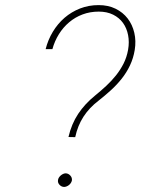

<svg xmlns="http://www.w3.org/2000/svg" viewBox="-20 -741 627 764"><path d="M252.4 -195.8Q264.6 -248 291 -287.8Q317.4 -327.6 358.9 -361.3Q381.3 -379.4 402.6 -399.2Q423.8 -418.9 441.4 -440.9Q459 -462.9 471.7 -488Q484.4 -513.2 489.7 -543Q495.1 -573.7 489.7 -601.3Q484.4 -628.9 469.5 -649.7Q454.6 -670.4 430.2 -682.6Q405.8 -694.8 373 -694.8Q338.4 -694.8 308.6 -683.6Q278.8 -672.4 255.1 -652.3Q231.4 -632.3 214.4 -605Q197.3 -577.6 188.5 -545.4H161.6Q170.9 -582.5 190.2 -614.5Q209.5 -646.5 236.8 -670.2Q264.2 -693.8 298.6 -707.3Q333 -720.7 372.6 -720.7Q410.6 -720.7 439.9 -706.3Q469.2 -691.9 488 -667.5Q506.8 -643.1 514.4 -610.6Q522 -578.1 516.1 -542Q510.7 -509.3 497.3 -481Q483.9 -452.6 464.4 -428Q444.8 -403.3 421.1 -381.8Q397.5 -360.4 372.6 -340.8Q335.4 -312.5 312.3 -276.9Q289.1 -241.2 279.3 -195.3ZM210.9 -24.9Q211.4 -29.8 214.6 -34.7Q217.8 -39.6 222.2 -43.2Q226.6 -46.9 231.7 -49.1Q236.8 -51.3 241.7 -51.3Q252.4 -50.8 260 -42.2Q267.6 -33.7 266.1 -22.9Q265.1 -18.1 262.2 -13.4Q259.3 -8.8 254.9 -5.1Q250.5 -1.5 245.1 0.7Q239.7 2.9 234.9 2.9Q224.1 2.4 216.6 -5.9Q209 -14.2 210.9 -24.9Z"/></svg>

Font: Roboto Mono Thin
Style: Italic
Weight: 250
Designer: Google
Version: Version 2.000985; 2015; ttfautohint (v1.3)